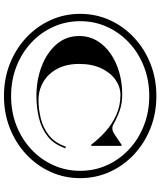

<svg xmlns="http://www.w3.org/2000/svg" viewBox="60 -860 810 970"><g transform="rotate(90 465.0 -375.0)"><path d="M50 -375Q50 -455 81.8 -524.8Q113.5 -594.5 170.2 -647.5Q227 -700.5 302.2 -730.2Q377.5 -760 465 -760Q552.5 -760 627.8 -730.2Q703 -700.5 759.8 -647.5Q816.5 -594.5 848.2 -524.8Q880 -455 880 -375Q880 -295 848.2 -225.2Q816.5 -155.5 759.8 -102.5Q703 -49.5 627.8 -19.8Q552.5 10 465 10Q377.5 10 302.2 -19.8Q227 -49.5 170.2 -102.5Q113.5 -155.5 81.8 -225.2Q50 -295 50 -375ZM87 -375Q87 -302.5 115.8 -239Q144.5 -175.5 195.8 -127.8Q247 -80 316 -53Q385 -26 465 -26Q545.5 -26 614.2 -53Q683 -80 734.2 -127.8Q785.5 -175.5 814.2 -239Q843 -302.5 843 -375Q843 -448 814.2 -511.2Q785.5 -574.5 734.2 -622.2Q683 -670 614.2 -697Q545.5 -724 465 -724Q385 -724 316 -697Q247 -670 195.8 -622.2Q144.5 -574.5 115.8 -511.2Q87 -448 87 -375ZM711 -584H717V-431H711Q683 -468 645.8 -501.8Q608.5 -535.5 561.8 -557Q515 -578.5 459.5 -578.5Q419 -578.5 383.2 -553.5Q347.5 -528.5 325.2 -481.8Q303 -435 303 -370Q303 -305 327.8 -259Q352.5 -213 394 -188.8Q435.5 -164.5 486 -164.5Q531.5 -164.5 578.5 -176Q625.5 -187.5 663.5 -217.2Q701.5 -247 720.5 -301.5H729.5Q710 -243.5 669.8 -211.5Q629.5 -179.5 576.2 -166.8Q523 -154 465 -154Q384.5 -154 315.5 -180.2Q246.5 -206.5 204.2 -255Q162 -303.5 162 -370Q162 -420 185.8 -460Q209.5 -500 250.8 -528.5Q292 -557 345 -572.2Q398 -587.5 456 -587.5Q503.5 -587.5 540.8 -574Q578 -560.5 614 -540Q619.5 -537 631.5 -537.8Q643.5 -538.5 659 -549Z"/></g></svg>

Font: Engraving CC
Style: Bold
Weight: 700
Designer: indestructible type*
Foundry: Cowboy Collective
Version: Version 1.000